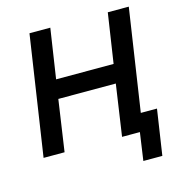

<svg xmlns="http://www.w3.org/2000/svg" viewBox="-125 -832 1055 1113"><g transform="rotate(-15 402.0 -276.0)"><path d="M598 167 622 0H520L536 -106H753L712 167ZM44 0 152 -719H277L232 -421H577L622 -719H748L640 0H515L560 -308H215L170 0Z"/></g></svg>

Font: Nunitoga
Style: Bold Italic
Weight: 700
Italic angle: -9°
Designer: Vernon Adams
Foundry: Vernon Adams
Version: Version 1.0